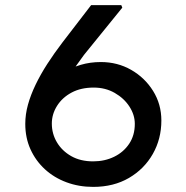

<svg xmlns="http://www.w3.org/2000/svg" viewBox="-20 -732 729 752"><path d="M345 0Q289 0 240.5 -18Q192 -36 156 -69Q120 -102 99.5 -147Q79 -192 79 -247Q79 -284 89.5 -322Q100 -360 119.5 -400.5Q139 -441 165.5 -482Q192 -523 224 -565L337 -712H455L459 -702L309 -517Q276 -473 247 -427.5Q218 -382 198.5 -339Q179 -296 171 -260L125 -346Q145 -377 170.5 -403Q196 -429 227.5 -448Q259 -467 296 -478Q333 -489 375 -489Q440 -489 493.5 -458.5Q547 -428 579.5 -376Q612 -324 612 -260Q612 -188 578.5 -129Q545 -70 485 -35Q425 0 345 0ZM345 -100Q390 -100 427 -118Q464 -136 486 -169Q508 -202 508 -247Q508 -282 487 -314.5Q466 -347 429.5 -368Q393 -389 347 -389Q297 -389 260.5 -369.5Q224 -350 203.5 -317.5Q183 -285 183 -248Q183 -208 203 -174.5Q223 -141 259 -120.5Q295 -100 345 -100Z"/></svg>

Font: Lexend Giga
Style: Regular
Weight: 400
Designer: Bonnie Shaver-Troup, Thomas Jockin
Foundry: Lexend
Version: Version 1.007